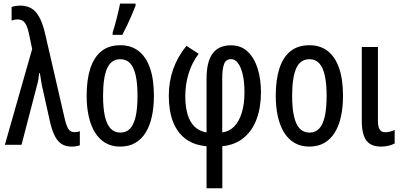

<svg xmlns="http://www.w3.org/2000/svg" viewBox="-20 -798 2211 1058"><path d="M6.8 0 157.2 -527.8 138.7 -616.2Q131.3 -650.4 118.2 -670.7Q105 -690.9 77.6 -690.9Q67.9 -690.9 59.6 -689.2Q51.3 -687.5 43.9 -684.6V-759.3Q50.8 -762.2 58.3 -763.7Q65.9 -765.1 74.2 -766.1Q82.5 -767.1 91.3 -767.1Q126.5 -767.1 151.9 -752.4Q177.2 -737.8 195.3 -705.8Q213.4 -673.8 226.6 -621.1L337.9 -138.2Q344.2 -113.3 351.1 -98.1Q357.9 -83 367.4 -76.4Q377 -69.8 390.6 -69.8Q399.4 -69.8 406.7 -71.3Q414.1 -72.8 419.9 -74.7V2.9Q413.6 4.9 406.5 6.6Q399.4 8.3 391.6 9Q383.8 9.8 375 9.8Q342.3 9.8 320.1 -4.2Q297.9 -18.1 282.7 -47.4Q267.6 -76.7 256.3 -123.5L217.3 -298.8Q213.9 -312 211.4 -324.7Q209 -337.4 207 -349.4Q205.1 -361.3 203.4 -372.6Q201.7 -383.8 199.7 -395H195.8Q194.3 -379.9 192.1 -365Q189.9 -350.1 186 -335.9L98.6 0Z M828.1 -270Q828.1 -208.5 817.1 -157.2Q806.2 -106 783.4 -68.6Q760.7 -31.2 725.6 -10.7Q690.4 9.8 641.6 9.8Q595.7 9.8 561 -10.5Q526.4 -30.8 503.4 -67.9Q480.5 -105 469 -156.5Q457.5 -208 457.5 -270Q457.5 -357.4 477.3 -419.7Q497.1 -481.9 538.1 -515.4Q579.1 -548.8 643.6 -548.8Q702.1 -548.8 743.4 -517.1Q784.7 -485.4 806.4 -423.3Q828.1 -361.3 828.1 -270ZM547.9 -269.5Q547.9 -203.1 557.9 -158Q567.9 -112.8 589.1 -90.1Q610.4 -67.4 643.6 -67.4Q676.3 -67.4 697 -89.6Q717.8 -111.8 727.8 -157Q737.8 -202.1 737.8 -270Q737.8 -336.9 727.8 -381.8Q717.8 -426.8 697 -449.2Q676.3 -471.7 643.1 -471.7Q592.8 -471.7 570.3 -421.4Q547.9 -371.1 547.9 -269.5ZM600.6 -606V-618.2Q604.5 -629.9 610.8 -651.6Q617.2 -673.3 623.5 -698.5Q629.9 -723.6 634.8 -745.6Q639.6 -767.6 641.6 -778.3H727.1V-767.1Q717.8 -743.2 705.8 -714.8Q693.8 -686.5 680.4 -658.4Q667 -630.4 653.8 -606Z M1007.3 -545.4 1074.7 -501.5Q1038.6 -454.1 1019.8 -394.3Q1001 -334.5 1001 -268.6Q1001 -209.5 1013.9 -166.7Q1026.9 -124 1053 -99.4Q1079.1 -74.7 1118.2 -68.4V-365.2Q1118.2 -457.5 1151.4 -502.9Q1184.6 -548.3 1252.9 -548.3Q1308.6 -548.3 1345.2 -513.4Q1381.8 -478.5 1399.9 -419.9Q1418 -361.3 1418 -289.6Q1418 -207.5 1394.5 -143.1Q1371.1 -78.6 1323.7 -39.1Q1276.4 0.5 1205.1 7.8V239.3H1118.2V7.8Q1049.8 2 1003.7 -32Q957.5 -65.9 933.8 -126.2Q910.2 -186.5 910.2 -270Q910.2 -348.6 934.3 -416.7Q958.5 -484.9 1007.3 -545.4ZM1252.9 -472.2Q1225.6 -472.2 1215.1 -446Q1204.6 -419.9 1204.6 -365.7V-68.4Q1242.2 -72.8 1269.5 -100.1Q1296.9 -127.4 1312 -175.5Q1327.1 -223.6 1327.1 -289.1Q1327.1 -346.2 1317.6 -387.2Q1308.1 -428.2 1291.3 -450.4Q1274.4 -472.7 1252.9 -472.2Z M1870.1 -270Q1870.1 -208.5 1859.1 -157.2Q1848.1 -106 1825.4 -68.6Q1802.7 -31.2 1767.6 -10.7Q1732.4 9.8 1683.6 9.8Q1637.7 9.8 1603 -10.5Q1568.4 -30.8 1545.4 -67.9Q1522.5 -105 1511 -156.5Q1499.5 -208 1499.5 -270Q1499.5 -357.4 1519.3 -419.7Q1539.1 -481.9 1580.1 -515.4Q1621.1 -548.8 1685.5 -548.8Q1744.1 -548.8 1785.4 -517.1Q1826.7 -485.4 1848.4 -423.3Q1870.1 -361.3 1870.1 -270ZM1589.8 -269.5Q1589.8 -203.1 1599.9 -158Q1609.9 -112.8 1631.1 -90.1Q1652.3 -67.4 1685.5 -67.4Q1718.3 -67.4 1739 -89.6Q1759.8 -111.8 1769.8 -157Q1779.8 -202.1 1779.8 -270Q1779.8 -336.9 1769.8 -381.8Q1759.8 -426.8 1739 -449.2Q1718.3 -471.7 1685.1 -471.7Q1634.8 -471.7 1612.3 -421.4Q1589.8 -371.1 1589.8 -269.5Z M2062.5 -539.1V-134.3Q2062.5 -99.1 2072.3 -84.2Q2082 -69.3 2102.5 -69.3Q2116.2 -69.3 2131.1 -73.2Q2146 -77.1 2154.8 -82.5V-7.3Q2138.7 1 2119.6 5.4Q2100.6 9.8 2079.1 9.8Q2043 9.8 2019.5 -4.6Q1996.1 -19 1984.9 -50.5Q1973.6 -82 1973.6 -132.8V-539.1Z"/></svg>

Font: Open Sans Condensed Medium
Style: Regular
Weight: 500
Width: 3
Designer: Monotype Design Team
Foundry: Monotype Imaging Inc.
Version: Version 3.000